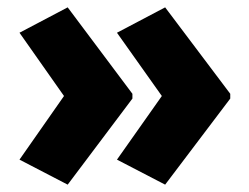

<svg xmlns="http://www.w3.org/2000/svg" viewBox="-20 -542 677 522"><path d="M606 -274 429 -40 298 -108 420 -281 298 -453 429 -522 606 -287ZM340 -274 164 -40 33 -108 154 -281 33 -453 164 -522 340 -287Z"/></svg>

Font: Noto Sans Malayalam SemiCondensed Black
Style: Regular
Weight: 900
Width: 4
Designer: Jelle Bosma - Monotype Design Team
Foundry: Monotype Imaging Inc.
Version: Version 2.104; ttfautohint (v1.8.4.7-5d5b)